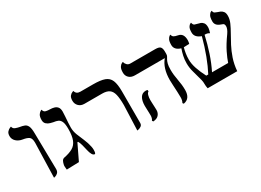

<svg xmlns="http://www.w3.org/2000/svg" viewBox="-23 -1163 2377 1747"><g transform="rotate(-30 1165.5 -290.0)"><path d="M189.9 6.3 200.2 -356Q200.2 -401.9 180.2 -416.7Q160.2 -431.6 117.7 -438Q78.6 -443.8 53.5 -467.3Q28.3 -490.7 28.3 -523.9Q28.3 -553.2 42.5 -568.1Q56.6 -583 69.8 -587.9Q83 -592.8 83 -592.8Q86.9 -569.3 109.1 -561.3Q131.3 -553.2 148.4 -550.3Q178.2 -545.9 198.2 -537.8Q218.3 -529.8 229 -506.1Q239.7 -482.4 239.7 -430.2L246.1 -53.7Q246.1 -27.3 232.2 -14.2Q218.3 -1 204.1 2.7Q189.9 6.3 189.9 6.3Z M550.3 -313.5Q550.3 -272.5 565.7 -233.4Q581.1 -194.3 598.9 -153.8Q616.7 -113.3 626 -68.8Q627.9 -61.5 628.9 -51.5Q629.9 -41.5 629.9 -31.7Q629.9 -21 628.4 -11Q627 -1 621.1 6.3Q603.5 6.3 592.8 -13.2Q582 -32.7 575.7 -61.3Q569.3 -89.8 561.8 -119.1Q554.2 -148.4 543 -167.5H535.6L457 -3.9L327.6 0Q327.6 -5.4 326.2 -13.9Q324.7 -22.5 324.7 -32.7Q324.7 -37.1 324.7 -41.3Q324.7 -45.4 325.7 -49.8Q329.6 -70.8 337.6 -86.4Q345.7 -102.1 362.8 -106Q418.9 -116.7 455.1 -137.2Q491.2 -157.7 508.1 -199.7Q524.9 -241.7 524.9 -313.5Q524.9 -365.7 514.2 -390.1Q503.4 -414.6 483.9 -423.1Q464.4 -431.6 437 -434.6Q427.7 -437 407.5 -442.1Q387.2 -447.3 370.6 -462.2Q354 -477.1 354 -504.9Q354 -540.5 365.7 -558.1Q377.4 -575.7 388.9 -581.5Q400.4 -587.4 400.4 -587.4Q406.2 -560.5 428 -555.9Q449.7 -551.3 469.7 -551.3Q492.2 -551.3 512.7 -545.4Q533.2 -539.6 546.1 -523.7Q559.1 -507.8 559.1 -475.1Q559.1 -456.1 556.6 -425.3Q554.2 -394.5 552.2 -364.3Q550.3 -334 550.3 -313.5Z M1061 13.2 1070.8 -248Q1070.8 -318.8 1060.8 -360.4Q1050.8 -401.9 1024.7 -419.9Q998.5 -438 951.7 -438H766.6Q729 -438 706.8 -460.7Q684.6 -483.4 684.6 -516.1Q684.6 -550.3 697.8 -565.4Q710.9 -580.6 723.9 -585.4Q736.8 -590.3 736.8 -590.3Q746.1 -552.2 788.6 -552.2H922.4Q1000 -552.2 1042.2 -536.9Q1084.5 -521.5 1101.3 -481.2Q1118.2 -440.9 1118.2 -364.7V-35.2Q1118.2 -13.2 1104 -2.9Q1089.8 7.3 1075.4 10.3Q1061 13.2 1061 13.2Z M1599.1 -313.5Q1599.1 -261.7 1610.8 -202.4Q1622.6 -143.1 1622.6 -89.8Q1622.6 1 1549.3 13.2L1541 2Q1553.7 -20 1553.7 -51.8Q1553.7 -74.2 1552.2 -109.4Q1550.8 -144.5 1548.6 -179.4Q1546.4 -214.4 1546.4 -236.3Q1546.4 -361.3 1606.9 -432.6H1293.9Q1254.9 -432.6 1232.7 -453.9Q1210.4 -475.1 1210.4 -507.8Q1210.4 -546.9 1222.2 -564.9Q1233.9 -583 1246.1 -588.4Q1258.3 -593.8 1258.3 -593.8Q1262.2 -575.7 1275.9 -561.3Q1289.6 -546.9 1310.1 -546.9H1570.8Q1613.3 -546.9 1625.5 -531.5Q1637.7 -516.1 1637.7 -485.4V-460Q1637.7 -443.8 1631.6 -433.8Q1625.5 -423.8 1618.4 -411.1Q1611.3 -398.4 1605.2 -376.2Q1599.1 -354 1599.1 -313.5ZM1301.8 -168.9Q1301.8 -158.7 1302.7 -137Q1303.7 -115.2 1304.7 -93.5Q1305.7 -71.8 1305.7 -61.5Q1305.7 -30.8 1286.6 -9.5Q1267.6 11.7 1228 14.2L1220.7 2Q1227.1 -5.4 1231 -18.1Q1234.9 -30.8 1234.9 -43.5Q1234.9 -52.7 1234.4 -73.5Q1233.9 -94.2 1232.9 -115.5Q1231.9 -136.7 1231.9 -146.5Q1231.9 -200.2 1250.7 -231.4Q1269.5 -262.7 1308.6 -262.7Q1319.8 -262.7 1327.1 -258.8V-244.6Q1314 -237.8 1307.9 -216.1Q1301.8 -194.3 1301.8 -168.9Z M2296.9 -479.5Q2296.9 -443.8 2280.3 -406.5Q2263.7 -369.1 2239.5 -327.1Q2215.3 -285.2 2189.5 -235.8Q2163.6 -186.5 2143.8 -128.2Q2124 -69.8 2118.2 0H1807.6Q1801.8 -26.4 1802.2 -48.6Q1802.7 -70.8 1797.4 -91.3Q1780.3 -156.7 1767.6 -200.7Q1754.9 -244.6 1754.9 -292.5Q1754.9 -331.5 1762.9 -367.7Q1771 -403.8 1782.2 -434.6Q1717.3 -454.1 1717.3 -505.9Q1717.3 -544.9 1727.1 -562.7Q1736.8 -580.6 1746.6 -586.7Q1756.3 -592.8 1756.3 -592.8Q1761.7 -573.2 1773.4 -565.4Q1785.2 -557.6 1817.9 -551.3Q1869.6 -540.5 1869.6 -470.7Q1869.6 -462.4 1867.9 -450.7Q1866.2 -439 1864.3 -433.6Q1843.3 -433.6 1831.5 -432.6Q1819.8 -431.6 1806.2 -431.6Q1798.8 -404.8 1793.9 -374.3Q1789.1 -343.8 1789.1 -309.6Q1789.1 -267.1 1806.4 -215.6Q1823.7 -164.1 1854 -106H1875Q1909.7 -171.9 1941.2 -255.4Q1972.7 -338.9 1999 -437Q1934.1 -460 1934.1 -511.7Q1934.1 -550.3 1944.3 -567.1Q1954.6 -584 1964.6 -588.4Q1974.6 -592.8 1974.6 -592.8Q1980 -566.4 1994.4 -562Q2008.8 -557.6 2021 -554.2Q2035.2 -551.3 2050.3 -545.9Q2065.4 -540.5 2077.1 -525.6Q2088.9 -510.7 2088.9 -479.5Q2088.9 -468.3 2084.7 -450Q2080.6 -431.6 2076.7 -422.9Q2065.4 -430.2 2054.9 -433.1Q2044.4 -436 2026.9 -436Q2006.8 -346.7 1979 -262.9Q1951.2 -179.2 1914.6 -106H2084Q2096.7 -145.5 2125.2 -204.1Q2153.8 -262.7 2208 -337.9Q2235.4 -377.4 2235.4 -404.8Q2235.4 -428.2 2221.7 -434.6Q2208 -440.9 2200.2 -442.9Q2148.4 -460.9 2148.4 -504.9Q2148.4 -546.9 2159.7 -565.4Q2170.9 -584 2181.4 -588.4Q2191.9 -592.8 2191.9 -592.8Q2194.8 -570.3 2208.3 -564.9Q2221.7 -559.6 2234.4 -554.2Q2242.7 -552.2 2257.6 -545.9Q2272.5 -539.6 2284.7 -524.7Q2296.9 -509.8 2296.9 -479.5Z"/></g></svg>

Font: Kurinto Seri
Style: Regular
Weight: 400
Designer: Kurinto was developed by Clint Goss from a range of fonts that are compatible with the SIL Open Font License Version 1.1
Foundry: Clinton F. Goss
Version: Version 2.196; July 25, 2020